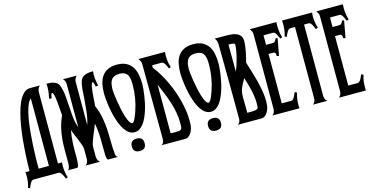

<svg xmlns="http://www.w3.org/2000/svg" viewBox="-74 -1049 2869 1471"><g transform="rotate(-15 1360.0 -313.5)"><path d="M291 -683.6Q279.8 -674.3 274.9 -661.6Q270 -648.9 270 -634.8V-70.3H302.2Q298.8 -39.6 302 -8.8Q305.2 22 314.9 51.3L298.8 57.6Q296.4 51.8 292.5 42Q288.6 32.2 283.2 22.9Q277.8 13.7 271.2 6.8Q264.6 0 257.3 0H56.6Q48.8 0 42.2 6.8Q35.6 13.7 30.3 22.9Q24.9 32.2 21 42Q17.1 51.8 15.1 57.6L0 51.3Q6.8 29.3 10.3 7.6Q13.7 -14.2 13.7 -37.6Q13.7 -45.9 13.2 -54Q12.7 -62 11.7 -70.3H44.9Q44.9 -90.3 45.7 -127.4Q46.4 -164.6 49.3 -211.7Q52.2 -258.8 57.1 -311.8Q62 -364.7 70.6 -417.2Q79.1 -469.7 91.6 -517.8Q104 -565.9 121.1 -602.8Q138.2 -639.6 160.9 -661.6Q183.6 -683.6 212.9 -683.6ZM198.2 -70.3V-605.5Q183.6 -594.7 172.6 -570.1Q161.6 -545.4 153.1 -511.5Q144.5 -477.5 138.4 -436.8Q132.3 -396 128.4 -353.3Q124.5 -310.5 122.1 -267.8Q119.6 -225.1 118.4 -187.5Q117.2 -149.9 116.9 -119.4Q116.7 -88.9 116.7 -70.3Z M469.7 0Q481.9 -8.3 487.1 -20.3Q492.2 -32.2 492.2 -46.4V-122.6Q492.2 -138.2 484.9 -160.2Q477.5 -182.1 467.5 -205.8Q457.5 -229.5 447.5 -252.4Q437.5 -275.4 432.6 -292.5Q423.8 -248 421.4 -204.1Q418.9 -160.2 418.9 -116.2Q418.9 -111.8 419.2 -101.6Q419.4 -91.3 419.4 -78.4Q419.4 -65.4 418.7 -51.5Q418 -37.6 416.3 -26.1Q414.6 -14.6 411.4 -7.3Q408.2 0 402.8 0H328.1Q335.4 -2.4 339.1 -9.8Q342.8 -17.1 344.7 -25.9Q346.7 -34.7 346.9 -43.7Q347.2 -52.7 347.2 -59.1Q347.2 -109.4 346.9 -154.3Q346.7 -199.2 350.6 -242.4Q354.5 -285.6 364.7 -329.3Q375 -373 396.5 -420.9Q395 -428.7 393.8 -445.3Q392.6 -461.9 391.1 -482.2Q389.6 -502.4 387.7 -523.9Q385.7 -545.4 382.8 -563.2Q379.9 -581.1 375.5 -592.5Q371.1 -604 365.2 -604Q362.3 -604 359.9 -598.9Q357.4 -593.8 356 -586.9Q354.5 -580.1 353.8 -573.5Q353 -566.9 352.5 -564.5L333 -566.9Q337.4 -588.9 340.8 -610.8Q344.2 -632.8 344.2 -655.3Q344.2 -662.1 343.8 -669.4Q343.3 -676.8 342.8 -683.6Q356 -683.6 371.3 -682.1Q386.7 -680.7 400.6 -676Q414.6 -671.4 425.5 -662.6Q436.5 -653.8 441.9 -639.2Q455.6 -598.6 459.7 -555.9Q463.9 -513.2 466.1 -469.5Q468.3 -425.8 472.9 -382.1Q477.5 -338.4 492.2 -296.9V-639.6Q492.2 -652.3 487.8 -664.6Q483.4 -676.8 473.1 -683.6H582Q573.7 -674.3 568.4 -663.3Q563 -652.3 563 -639.6V-296.9Q578.6 -345.7 584.2 -397.9Q589.8 -450.2 593.8 -501.5Q595.2 -519 595.9 -536.4Q596.7 -553.7 598.1 -570.8Q599.6 -587.9 602.8 -605Q606 -622.1 611.8 -639.2Q617.2 -653.8 628.4 -662.6Q639.6 -671.4 654.1 -676Q668.5 -680.7 683.8 -682.1Q699.2 -683.6 712.4 -683.6Q708.5 -653.3 711.9 -625Q715.3 -596.7 721.2 -566.9L701.7 -564.5Q701.2 -567.9 700.2 -573.7Q699.2 -579.6 697.5 -585.9Q695.8 -592.3 693.6 -597.4Q691.4 -602.5 688.5 -604Q682.6 -603.5 678.5 -592Q674.3 -580.6 671.4 -562.7Q668.5 -544.9 666.5 -523.4Q664.6 -502 663.3 -481.7Q662.1 -461.4 660.9 -445.1Q659.7 -428.7 658.7 -420.9Q681.2 -368.7 690.2 -320.6Q699.2 -272.5 701.9 -224.9Q704.6 -177.2 704.6 -128.4Q704.6 -79.6 710 -25.9Q710.9 -17.6 714.6 -10.5Q718.3 -3.4 727.1 0H650.9Q645.5 0 642.6 -6.6Q639.6 -13.2 638.2 -21.5Q636.7 -29.8 636.5 -38.1Q636.2 -46.4 636.2 -49.8Q636.2 -110.4 634.8 -171.4Q633.3 -232.4 622.6 -292.5Q616.7 -275.4 606.7 -252.4Q596.7 -229.5 586.9 -205.8Q577.1 -182.1 570.1 -159.7Q563 -137.2 563 -121.1V-46.4Q563 -33.2 568.1 -20.8Q573.2 -8.3 585 0Z M900.9 0Q850.1 0 850.1 -49.8Q850.1 -98.6 900.9 -98.6Q925.8 -98.6 938.7 -86.9Q951.7 -75.2 951.7 -49.8Q951.7 -23.4 938.7 -11.7Q925.8 0 900.9 0ZM900.9 -685.1Q945.8 -685.1 974.9 -669.7Q1003.9 -654.3 1021 -628.2Q1038.1 -602.1 1044.9 -567.1Q1051.8 -532.2 1051.8 -493.2Q1051.8 -477.5 1049.8 -454.3Q1047.9 -431.2 1043.9 -404.1Q1040 -377 1033.9 -347.7Q1027.8 -318.4 1018.8 -290Q1009.8 -261.7 998.3 -236.1Q986.8 -210.4 972.2 -191.2Q957.5 -171.9 939.7 -160.6Q921.9 -149.4 900.9 -149.4Q871.6 -149.4 849.1 -169.2Q826.7 -189 809.8 -220.7Q793 -252.4 781.5 -291.5Q770 -330.6 762.9 -369.4Q755.9 -408.2 752.7 -442.4Q749.5 -476.6 749.5 -498Q749.5 -536.6 756.6 -570.8Q763.7 -605 781.2 -630.4Q798.8 -655.8 827.9 -670.4Q856.9 -685.1 900.9 -685.1ZM979 -502.9Q979 -525.4 976.8 -545.4Q974.6 -565.4 966.8 -580.3Q959 -595.2 943.4 -603.8Q927.7 -612.3 900.9 -612.3Q875 -612.3 859.1 -604Q843.3 -595.7 834.7 -581.1Q826.2 -566.4 823.2 -546.9Q820.3 -527.3 820.3 -504.9Q820.3 -496.1 823 -471.7Q825.7 -447.3 830.8 -415.8Q835.9 -384.3 843 -350.1Q850.1 -315.9 859.1 -287.4Q868.2 -258.8 878.7 -240.2Q889.2 -221.7 900.9 -221.7Q907.7 -221.7 915 -232.9Q922.4 -244.1 928.5 -258.3Q934.6 -272.5 939.5 -286.1Q944.3 -299.8 945.8 -304.2Q961.9 -350.1 970.5 -402.1Q979 -454.1 979 -502.9Z M1329.1 -126Q1329.1 -115.2 1328.9 -104.5Q1328.6 -93.8 1327.1 -82.5Q1325.7 -71.3 1320.8 -56.9Q1315.9 -42.5 1307.4 -29.8Q1298.8 -17.1 1287.6 -8.5Q1276.4 0 1262.7 0H1070.8Q1078.6 -2.9 1083.3 -8.5Q1087.9 -14.2 1090.3 -21.2Q1092.8 -28.3 1093.5 -36.1Q1094.2 -43.9 1094.2 -51.3L1090.8 -639.6Q1090.8 -652.3 1085.4 -663.3Q1080.1 -674.3 1072.8 -683.6H1283.2Q1279.8 -652.8 1282.7 -621.3Q1285.6 -589.8 1295.9 -560.1L1279.8 -553.7Q1277.3 -559.6 1273.2 -569.1Q1269 -578.6 1263.9 -587.6Q1258.8 -596.7 1252.2 -603.5Q1245.6 -610.4 1238.3 -610.4H1161.6V-590.3Q1196.8 -546.9 1227.3 -490Q1257.8 -433.1 1280.5 -371.1Q1303.2 -309.1 1316.2 -245.6Q1329.1 -182.1 1329.1 -126ZM1163.6 -70.3 1197.8 -69.3Q1218.8 -69.3 1230.5 -71Q1242.2 -72.8 1247.8 -78.6Q1253.4 -84.5 1254.4 -96.2Q1255.4 -107.9 1255.4 -127.9Q1255.4 -171.9 1247.3 -213.9Q1239.3 -255.9 1226.3 -296.6Q1213.4 -337.4 1196.8 -377Q1180.2 -416.5 1163.6 -456.1Z M1505.9 0Q1455.1 0 1455.1 -49.8Q1455.1 -98.6 1505.9 -98.6Q1530.8 -98.6 1543.7 -86.9Q1556.6 -75.2 1556.6 -49.8Q1556.6 -23.4 1543.7 -11.7Q1530.8 0 1505.9 0ZM1505.9 -685.1Q1550.8 -685.1 1579.8 -669.7Q1608.9 -654.3 1626 -628.2Q1643.1 -602.1 1649.9 -567.1Q1656.7 -532.2 1656.7 -493.2Q1656.7 -477.5 1654.8 -454.3Q1652.8 -431.2 1648.9 -404.1Q1645 -377 1638.9 -347.7Q1632.8 -318.4 1623.8 -290Q1614.7 -261.7 1603.3 -236.1Q1591.8 -210.4 1577.1 -191.2Q1562.5 -171.9 1544.7 -160.6Q1526.9 -149.4 1505.9 -149.4Q1476.6 -149.4 1454.1 -169.2Q1431.6 -189 1414.8 -220.7Q1397.9 -252.4 1386.5 -291.5Q1375 -330.6 1367.9 -369.4Q1360.8 -408.2 1357.7 -442.4Q1354.5 -476.6 1354.5 -498Q1354.5 -536.6 1361.6 -570.8Q1368.7 -605 1386.2 -630.4Q1403.8 -655.8 1432.9 -670.4Q1461.9 -685.1 1505.9 -685.1ZM1584 -502.9Q1584 -525.4 1581.8 -545.4Q1579.6 -565.4 1571.8 -580.3Q1564 -595.2 1548.3 -603.8Q1532.7 -612.3 1505.9 -612.3Q1480 -612.3 1464.1 -604Q1448.2 -595.7 1439.7 -581.1Q1431.2 -566.4 1428.2 -546.9Q1425.3 -527.3 1425.3 -504.9Q1425.3 -496.1 1428 -471.7Q1430.7 -447.3 1435.8 -415.8Q1440.9 -384.3 1448 -350.1Q1455.1 -315.9 1464.1 -287.4Q1473.1 -258.8 1483.6 -240.2Q1494.1 -221.7 1505.9 -221.7Q1512.7 -221.7 1520 -232.9Q1527.3 -244.1 1533.4 -258.3Q1539.6 -272.5 1544.4 -286.1Q1549.3 -299.8 1550.8 -304.2Q1566.9 -350.1 1575.4 -402.1Q1584 -454.1 1584 -502.9Z M1862.3 -442.9Q1874 -404.3 1886.7 -364Q1899.4 -323.7 1909.9 -282.7Q1920.4 -241.7 1927.2 -200.4Q1934.1 -159.2 1934.1 -118.7Q1934.1 -110.4 1933.6 -100.8Q1933.1 -91.3 1932.1 -82.5Q1930.7 -71.3 1925.8 -56.9Q1920.9 -42.5 1912.4 -29.8Q1903.8 -17.1 1892.6 -8.5Q1881.3 0 1867.7 0H1675.8Q1688.5 -4.9 1693.8 -17.6Q1699.2 -30.3 1699.2 -43Q1699.2 -190.9 1697.8 -337.4Q1696.3 -483.9 1694.8 -631.8Q1694.8 -646 1690.9 -660.2Q1687 -674.3 1675.8 -683.6H1763.2Q1783.7 -683.6 1806.2 -681.9Q1828.6 -680.2 1847.7 -672.6Q1866.7 -665 1878.9 -649.9Q1891.1 -634.8 1891.1 -608.4Q1891.1 -588.9 1888.4 -567.6Q1885.7 -546.4 1881.6 -525.1Q1877.4 -503.9 1872.3 -482.9Q1867.2 -461.9 1862.3 -442.9ZM1771.5 -70.3Q1778.3 -70.3 1792.5 -69.8Q1806.6 -69.3 1821 -70.6Q1835.4 -71.8 1846.4 -75.9Q1857.4 -80.1 1858.4 -89.8Q1859.4 -98.1 1859.9 -106.7Q1860.4 -115.2 1860.4 -123.5Q1860.4 -150.4 1856.7 -177Q1853 -203.6 1846.9 -229.7Q1840.8 -255.9 1833.3 -281.5Q1825.7 -307.1 1817.9 -333Q1808.1 -314.9 1799.6 -300Q1791 -285.2 1784.4 -269.8Q1777.8 -254.4 1774.2 -237.5Q1770.5 -220.7 1770.5 -199.2ZM1768.6 -396Q1776.4 -414.1 1785.2 -441.2Q1793.9 -468.3 1801.3 -497.1Q1808.6 -525.9 1813.2 -553.5Q1817.9 -581.1 1817.9 -599.6Q1817.9 -605 1811.3 -607.7Q1804.7 -610.4 1796.4 -611.3Q1788.1 -612.3 1779.5 -612.3Q1771 -612.3 1767.6 -612.3Z M1952.6 0Q1963.9 -8.8 1968.8 -21.5Q1973.6 -34.2 1973.6 -47.9V-640.6Q1973.6 -652.8 1968.3 -663.6Q1962.9 -674.3 1956.1 -683.6H2166.5Q2164.1 -652.8 2167 -621.6Q2169.9 -590.3 2179.7 -560.5L2163.1 -553.7Q2160.6 -559.6 2156.5 -569.1Q2152.3 -578.6 2147.2 -588.1Q2142.1 -597.7 2135.5 -604.5Q2128.9 -611.3 2121.1 -611.3H2045.4V-535.6H2097.7Q2110.4 -535.6 2117.7 -544.9Q2125 -554.2 2128.4 -564.9L2144 -562.5L2119.1 -427.7L2102.1 -431.2Q2102.5 -436 2102.1 -441.7Q2101.6 -447.3 2099.9 -452.1Q2098.1 -457 2094.2 -460.2Q2090.3 -463.4 2084 -463.4H2045.4V-71.3H2121.1Q2128.9 -71.3 2135.5 -78.1Q2142.1 -85 2147.2 -94.5Q2152.3 -104 2156.5 -113.8Q2160.6 -123.5 2163.1 -129.4L2179.7 -121.1Q2172.4 -99.1 2168.9 -75.7Q2165.5 -52.2 2165.5 -28.8Q2165.5 -21.5 2165.5 -14.6Q2165.5 -7.8 2166.5 0Z M2273.4 0Q2285.6 -7.8 2290.3 -20.5Q2294.9 -33.2 2294.9 -46.4V-610.4H2255.9Q2248 -610.4 2241.7 -603.5Q2235.4 -596.7 2230.2 -587.6Q2225.1 -578.6 2221.2 -569.1Q2217.3 -559.6 2214.8 -553.7L2199.2 -560.1Q2206.1 -581.5 2209.5 -604Q2212.9 -626.5 2212.9 -649.9Q2212.9 -658.2 2212.4 -666.7Q2211.9 -675.3 2211.4 -683.6H2449.7Q2445.8 -652.8 2449.2 -621.3Q2452.6 -589.8 2462.4 -560.1L2444.8 -553.7Q2442.4 -559.6 2438.7 -569.1Q2435.1 -578.6 2429.9 -587.6Q2424.8 -596.7 2418.2 -603.5Q2411.6 -610.4 2403.8 -610.4H2366.7V-46.4Q2366.7 -33.2 2371.6 -20.5Q2376.5 -7.8 2388.2 0Z M2480 0Q2491.2 -8.8 2496.1 -21.5Q2501 -34.2 2501 -47.9V-640.6Q2501 -652.8 2495.6 -663.6Q2490.2 -674.3 2483.4 -683.6H2693.8Q2691.4 -652.8 2694.3 -621.6Q2697.3 -590.3 2707 -560.5L2690.4 -553.7Q2688 -559.6 2683.8 -569.1Q2679.7 -578.6 2674.6 -588.1Q2669.4 -597.7 2662.8 -604.5Q2656.2 -611.3 2648.4 -611.3H2572.8V-535.6H2625Q2637.7 -535.6 2645 -544.9Q2652.3 -554.2 2655.8 -564.9L2671.4 -562.5L2646.5 -427.7L2629.4 -431.2Q2629.9 -436 2629.4 -441.7Q2628.9 -447.3 2627.2 -452.1Q2625.5 -457 2621.6 -460.2Q2617.7 -463.4 2611.3 -463.4H2572.8V-71.3H2648.4Q2656.2 -71.3 2662.8 -78.1Q2669.4 -85 2674.6 -94.5Q2679.7 -104 2683.8 -113.8Q2688 -123.5 2690.4 -129.4L2707 -121.1Q2699.7 -99.1 2696.3 -75.7Q2692.9 -52.2 2692.9 -28.8Q2692.9 -21.5 2692.9 -14.6Q2692.9 -7.8 2693.8 0Z"/></g></svg>

Font: XAYAX
Style: Regular
Weight: 400
Designer: Peter Wiegel
Foundry: Peter Wiegel
Version: Version 1.000 2009 initial release